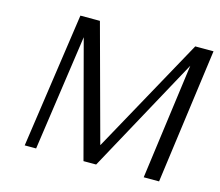

<svg xmlns="http://www.w3.org/2000/svg" viewBox="-94 -771 1024 893"><g transform="rotate(15 417.5 -325.0)"><path d="M829 -650 741 0H667L742 -557L438 0H377L229 -557L149 0H94L188 -650H282L433 -93H434L741 -650Z"/></g></svg>

Font: ArsenalItalic
Style: Italic
Weight: 400
Italic angle: -9°
Designer: Andrij Shevchenko
Foundry: Stairsfor.com
Version: Version 1.000